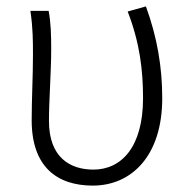

<svg xmlns="http://www.w3.org/2000/svg" viewBox="-20 -567 593 600"><path d="M270 13C391 13 487 -80 487 -260C487 -358 471 -451 436 -547L379 -531C417 -433 427 -347 427 -260C427 -107 359 -37 272 -37C199 -37 133 -75 133 -189C133 -252 140 -345 140 -412C140 -458 139 -495 132 -533H75C83 -479 83 -438 83 -395C83 -327 79 -259 79 -191C79 -46 158 13 270 13Z"/></svg>

Font: Source Han Sans SC Light
Style: Regular
Weight: 300
Designer: Ryoko NISHIZUKA (kana & ideographs); Paul D. Hunt (Latin, Greek & Cyrillic); Wenlong ZHANG (bopomofo); Sandoll Communica
Foundry: Adobe Systems Incorporated
Version: Version 1.004;PS 1.004;hotconv 1.0.82;makeotf.lib2.5.63406